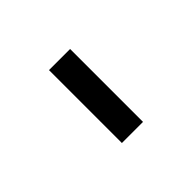

<svg xmlns="http://www.w3.org/2000/svg" viewBox="30 -574 540 540"><g transform="rotate(45 300.0 -304.0)"><path d="M445 -262V-346H155V-262Z"/></g></svg>

Font: IBM Mono
Style: Regular
Weight: 400
Monospace: yes
Designer: Mike Abbink, Paul van der Laan, Pieter van Rosmalen
Foundry: Bold Monday
Version: Version 2.3